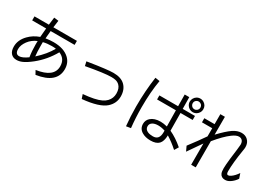

<svg xmlns="http://www.w3.org/2000/svg" viewBox="11 -1834 3973 2847"><g transform="rotate(30 1997.0 -411.0)"><path d="M129.9 -695.8H376Q380.9 -746.6 392.6 -825.7L469.7 -815.9Q459 -743.7 453.1 -695.8H856.4V-627H446.3Q439.5 -561 434.6 -495.1Q503.9 -506.8 568.4 -506.8Q742.2 -506.8 835.9 -421.4Q912.1 -351.6 912.1 -241.2Q912.1 -2.9 576.2 47.9L541 -16.1Q831.1 -58.1 831.1 -243.7Q831.1 -371.6 715.8 -418.9Q616.2 -242.2 462.9 -119.1Q377 -50.3 313.5 -22.9Q265.6 -2.4 218.8 -2.4Q157.2 -2.4 122.1 -43Q87.9 -83 87.9 -156.7Q87.9 -269.5 179.7 -363.8Q252 -438.5 356.4 -475.1Q361.3 -551.3 369.1 -627H129.9ZM353.5 -402.8Q266.6 -366.7 213.9 -295.9Q161.1 -224.1 161.1 -156.2Q161.1 -69.8 226.6 -69.8Q280.3 -69.8 368.2 -132.8Q352.5 -230 352.5 -345.7Q352.5 -371.1 353.5 -402.8ZM427.7 -426.8Q427.7 -386.2 427.7 -357.9Q427.7 -262.2 436.5 -187Q575.2 -312 644.5 -439Q614.3 -443.4 574.2 -443.4Q493.2 -443.4 427.7 -426.8Z M1129.4 -502.9 1161.6 -508.3Q1464.4 -556.2 1564.9 -556.2Q1695.8 -556.2 1763.2 -490.2Q1832.5 -421.4 1832.5 -305.2Q1832.5 -188 1741.7 -106.4Q1636.2 -12.2 1349.1 15.1L1324.7 -56.2Q1530.8 -73.7 1627.4 -120.1Q1669.4 -140.1 1699.7 -171.9Q1754.4 -230 1754.4 -312Q1754.4 -400.4 1706.5 -445.3Q1679.2 -470.7 1644 -479.5Q1614.7 -487.3 1566.9 -487.3Q1450.7 -487.3 1146 -431.2Z M2638.2 -806.2H2716.3L2719.2 -606.9H2929.2V-538.1H2721.2L2724.1 -235.8Q2839.4 -183.1 2954.6 -84L2912.6 -15.1Q2820.8 -98.1 2725.1 -156.2Q2723.1 -54.2 2679.2 -7.8Q2634.3 39.1 2537.6 39.1Q2449.7 39.1 2390.1 2.9Q2319.8 -39.6 2319.8 -122.1Q2319.8 -185.1 2366.7 -226.6Q2426.3 -279.3 2531.7 -279.3Q2582.5 -279.3 2646 -263.2L2642.1 -538.1H2319.8V-606.9H2640.1ZM2647 -192.9Q2584.5 -213.4 2529.8 -213.4Q2473.1 -213.4 2437 -192.9Q2396 -168.9 2396 -124.5Q2396 -69.8 2451.7 -46.9Q2486.8 -32.7 2538.6 -32.7Q2647 -32.7 2647 -164.1ZM2119.6 37.1Q2103 -124.5 2103 -293.5Q2103 -562 2138.2 -804.2L2215.3 -792Q2179.2 -587.4 2179.2 -325.2Q2179.2 -144.5 2197.8 23.9ZM2871.6 -870.1Q2904.8 -870.1 2935.1 -850.6Q2986.8 -815.9 2986.8 -753.9Q2986.8 -707 2952.6 -672.4Q2918.5 -638.2 2870.6 -638.2Q2843.3 -638.2 2818.8 -650.9Q2791.5 -665 2774.9 -690.4Q2755.4 -720.2 2755.4 -754.9Q2755.4 -783.2 2770 -809.8Q2784.7 -836.4 2809.1 -852.1Q2837.4 -870.1 2871.6 -870.1ZM2870.6 -820.3Q2855 -820.3 2840.3 -812.5Q2805.2 -793.5 2805.2 -753.9Q2805.2 -734.9 2815.9 -718.8Q2835.4 -688 2871.6 -688Q2896 -688 2915.5 -705.1Q2937 -725.1 2937 -753.9Q2937 -784.2 2914.6 -804.2Q2895 -820.3 2870.6 -820.3Z M3241.7 -817.9H3319.8V-512.2Q3434.1 -632.8 3510.3 -685.5Q3584.5 -736.3 3655.8 -736.3Q3721.2 -736.3 3762.2 -697.3Q3809.1 -653.8 3809.1 -579.1Q3809.1 -555.7 3802.2 -520Q3764.2 -287.1 3764.2 -143.6Q3764.2 -89.8 3792.5 -89.8Q3812 -89.8 3841.3 -109.9Q3890.1 -144 3934.1 -210L3962.4 -127.9Q3926.3 -72.3 3872.6 -36.6Q3831.5 -8.3 3785.6 -8.3Q3720.2 -8.3 3696.8 -63.5Q3685.1 -90.3 3685.1 -148.4Q3685.1 -199.2 3697.8 -314.9L3699.7 -331.1L3719.2 -487.3Q3728 -564 3728 -575.7Q3728 -614.7 3711.4 -638.7Q3689.9 -668.5 3649.9 -668.5Q3604 -668.5 3538.6 -620.1Q3440.9 -547.9 3319.8 -399.9V47.9H3241.7V-315.9L3229 -297.4L3186 -235.8Q3107.9 -123 3079.6 -82L3041.5 -163.1Q3156.7 -314.5 3241.7 -438V-577.1H3065.9V-647H3241.7Z"/></g></svg>

Font: UDEV Gothic 35
Style: Regular
Weight: 400
Version: v2.1.0; ttfautohint (v1.8.4.7-5d5b-dirty) -l 6 -r 45 -G 200 